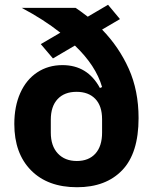

<svg xmlns="http://www.w3.org/2000/svg" viewBox="-20 -773 640 805"><path d="M483 -693 408 -649Q479 -576 520 -484.5Q561 -393 561 -278Q561 -131 492.5 -59.5Q424 12 303 12Q180 12 110 -59Q40 -130 40 -253Q40 -327 65 -383Q90 -439 136 -469.5Q182 -500 242 -500Q347 -500 399 -404L408 -408Q382 -498 294 -582L202 -528L151 -588L233 -636Q162 -692 71 -740H297Q314 -729 348 -703L433 -753ZM408 -217V-273Q408 -329 379.5 -358.5Q351 -388 301 -388Q250 -388 221.5 -357.5Q193 -327 193 -271V-217Q193 -161 222.5 -129.5Q252 -98 302 -98Q352 -98 380 -129Q408 -160 408 -217Z"/></svg>

Font: iA Writer Quattro V
Style: Regular
Weight: 400
Designer: Mike Abbink, Paul van der Laan, Pieter van Rosmalen, Oliver Reichenstein
Foundry: Information Architects Inc.
Version: Version 2.000